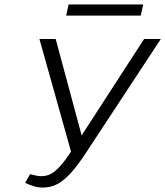

<svg xmlns="http://www.w3.org/2000/svg" viewBox="-20 -833 742 862"><path d="M172 9Q150 9 130 2.5Q110 -4 93 -12L115 -51Q131 -47 143 -44.5Q155 -42 165 -42Q193 -42 215 -56Q237 -70 261.5 -100.5Q286 -131 318 -181L627 -658H702L368 -150Q334 -98 303.5 -62.5Q273 -27 242 -9Q211 9 172 9ZM304 -134 157 -658H230L359 -179ZM277 -763 288 -813H623L612 -763Z"/></svg>

Font: Ysabeau Office
Style: Italic
Weight: 400
Italic angle: -12°
Designer: Christian Thalmann (Catharsis Fonts)
Version: Version 2.001;gftools[0.9.30]; featfreeze: tnum,lnum,ss02